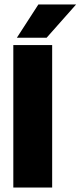

<svg xmlns="http://www.w3.org/2000/svg" viewBox="-20 -845 363 865"><path d="M56 -675 153 -825H323L190 -675ZM40 -642H215V0H40Z"/></svg>

Font: Teko
Style: Bold
Weight: 700
Designer: Manushi Parikh, Jonny Pinhorn
Foundry: Indian Type Foundry
Version: Version 1.106;PS 1.0;hotconv 1.0.78;makeotf.lib2.5.61930; tt